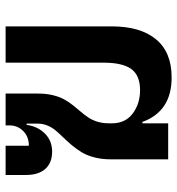

<svg xmlns="http://www.w3.org/2000/svg" viewBox="6 -619 625 677"><g transform="rotate(-90 318.5 -280.5)"><path d="M383.8 12.2Q264.6 12.2 227.1 -90.8H222.2V0H95.2V-203.1Q95.2 -233.9 102.1 -260.3Q108.9 -286.6 120.1 -304.9Q131.3 -323.2 144.8 -339.4Q158.2 -355.5 171.6 -369.1Q185.1 -382.8 196.3 -396Q207.5 -409.2 214.4 -425.8Q221.2 -442.4 221.2 -460.9V-499H216.8Q210.9 -459 185.5 -434.1Q160.2 -409.2 122.1 -409.2Q83 -409.2 61.5 -433.1Q40 -457 40 -502V-573.2H143.1V-491.2Q174.8 -491.2 194.8 -511Q214.8 -530.8 214.8 -559.1V-573.2H327.1V-459Q327.1 -430.2 321.3 -406.2Q315.4 -382.3 306.2 -366Q296.9 -349.6 285.6 -335.4Q274.4 -321.3 263.4 -308.6Q252.4 -295.9 243.2 -282.2Q233.9 -268.6 228 -250Q222.2 -231.4 222.2 -209V-198.2Q222.2 -150.9 256.8 -125Q291.5 -99.1 338.9 -99.1Q391.1 -99.1 413.6 -130.1Q436 -161.1 436 -227.1V-573.2H564V-199.2Q564 -97.7 518.3 -42.7Q472.7 12.2 383.8 12.2Z"/></g></svg>

Font: Anuphan SemiBold
Style: Bold
Weight: 600
Designer: Mike Abbink, Paul van der Laan, Pieter van Rosmalen, Mint Tantisuwanna
Foundry: Bold Monday; Cadson Demak
Version: Version 3.002;hotconv 1.0.109;makeotfexe 2.5.65596